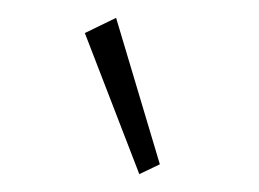

<svg xmlns="http://www.w3.org/2000/svg" viewBox="-20 -702 290 215"><path d="M136 -507 75 -665 110 -682 159 -518Z"/></svg>

Font: Inconsolata UltraCondensed Light
Style: Regular
Weight: 300
Width: 1
Monospace: yes
Designer: Raph Levien, Cyreal, Brenton Simpson
Foundry: Raph Levien, Cyreal, Google
Version: Version 3.001; ttfautohint (v1.8.2.53-6de2)